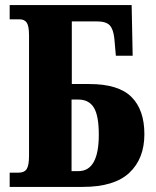

<svg xmlns="http://www.w3.org/2000/svg" viewBox="-20 -734 613 754"><path d="M18 -56H53Q76 -56 85 -70.5Q94 -85 94 -122V-595Q94 -632 85 -645Q76 -658 58 -658H18V-714H497L501 -515H435L429 -583Q425 -620 410.5 -635Q396 -650 360 -650H262V-404H331Q445 -404 496 -353.5Q547 -303 547 -207Q547 -111 488 -55.5Q429 0 305 0H18ZM288 -62Q368 -62 368 -205Q368 -280 348.5 -311.5Q329 -343 288 -343H261V-62Z"/></svg>

Font: Noto Serif CondBlack
Style: Regular
Weight: 900
Width: 3
Designer: Monotype Design Team
Foundry: Monotype Imaging Inc.
Version: Version 1.001